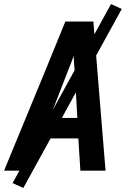

<svg xmlns="http://www.w3.org/2000/svg" viewBox="-26 -841 646 946"><path d="M-6 0 196 -490 296 -735H434L494 0H370L360 -159H180L118 0ZM355 -260 342 -490Q340 -509 339 -527.5Q338 -546 337 -565Q330 -546 323 -527.5Q316 -509 308 -490L219 -260ZM89 85 36 61 521 -821 574 -797Z"/></svg>

Font: Iosevka Aile Oblique
Style: Bold
Weight: 700
Italic angle: -9°
Designer: Belleve Invis
Foundry: Belleve Invis
Version: Version 31.1.0; ttfautohint (v1.8.4)